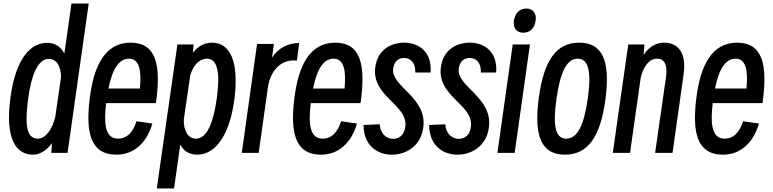

<svg xmlns="http://www.w3.org/2000/svg" viewBox="-20 -830 4347 1080"><path d="M360 30 479 -810H382L342 -528C322 -568 289 -589 245 -589C147 -589 69 -493 40 -290C4 -37 77 40 166 40C206 40 243 15 273 -25L268 30ZM139 -279C155 -399 191 -499 254 -499C299 -499 324 -456 323 -394L291 -173C276 -110 241 -50 192 -50C121 -50 122 -150 139 -279Z M837 -135 748 -148C727 -83 692 -50 644 -50C566 -50 565 -146 577 -250H857C887 -463 860 -590 714 -590C573 -590 508 -463 485 -279C462 -95 483 40 635 40C731 40 805 -24 837 -135ZM706 -500C766 -500 776 -428 767 -332H590C612 -442 649 -500 706 -500Z M959 230 994 -17C1013 20 1045 40 1089 40C1205 40 1278 -95 1300 -284C1323 -485 1274 -590 1173 -590C1130 -590 1093 -570 1065 -533L1069 -580H978L862 230ZM1145 -500C1208 -500 1218 -408 1199 -274C1182 -154 1149 -50 1082 -50C1037 -50 1012 -96 1014 -158L1050 -406C1067 -463 1101 -500 1145 -500Z M1435 30 1489 -352C1511 -453 1576 -498 1650 -489L1663 -588C1604 -588 1549 -564 1510 -506L1521 -583H1426L1340 30Z M1988 -135 1899 -148C1878 -83 1843 -50 1795 -50C1717 -50 1716 -146 1728 -250H2008C2038 -463 2011 -590 1865 -590C1724 -590 1659 -463 1636 -279C1613 -95 1634 40 1786 40C1882 40 1956 -24 1988 -135ZM1857 -500C1917 -500 1927 -428 1918 -332H1741C1763 -442 1800 -500 1857 -500Z M2116 -131 2025 -127C2025 -13 2101 40 2184 40C2263 40 2344 -7 2360 -106C2390 -284 2173 -342 2192 -448C2200 -491 2226 -504 2254 -504C2288 -504 2318 -479 2316 -422H2402C2411 -540 2334 -590 2254 -590C2183 -590 2112 -554 2094 -469C2054 -287 2283 -245 2259 -112C2252 -67 2222 -49 2192 -49C2153 -49 2119 -78 2116 -131Z M2485 -131 2394 -127C2394 -13 2470 40 2553 40C2632 40 2713 -7 2729 -106C2759 -284 2542 -342 2561 -448C2569 -491 2595 -504 2623 -504C2657 -504 2687 -479 2685 -422H2771C2780 -540 2703 -590 2623 -590C2552 -590 2481 -554 2463 -469C2423 -287 2652 -245 2628 -112C2621 -67 2591 -49 2561 -49C2522 -49 2488 -78 2485 -131Z M2923 -646C2964 -646 2987 -674 2993 -714C2999 -753 2979 -782 2941 -782C2900 -782 2877 -753 2871 -714C2865 -674 2885 -646 2923 -646ZM2875 30 2961 -580H2864L2778 30Z M3158 40C3286 40 3358 -59 3386 -274C3414 -491 3368 -590 3237 -590C3110 -590 3038 -491 3010 -274C2982 -59 3028 40 3158 40ZM3165 -50C3105 -50 3088 -120 3110 -274C3132 -429 3170 -500 3229 -500C3290 -500 3308 -429 3286 -274C3264 -120 3226 -50 3165 -50Z M3524 30 3584 -393C3599 -456 3632 -500 3675 -500C3719 -500 3736 -464 3726 -394L3665 30H3763L3825 -410C3844 -543 3787 -590 3715 -590C3676 -590 3633 -571 3600 -521L3605 -580H3514L3427 30Z M4249 -135 4160 -148C4139 -83 4104 -50 4056 -50C3978 -50 3977 -146 3989 -250H4269C4299 -463 4272 -590 4126 -590C3985 -590 3920 -463 3897 -279C3874 -95 3895 40 4047 40C4143 40 4217 -24 4249 -135ZM4118 -500C4178 -500 4188 -428 4179 -332H4002C4024 -442 4061 -500 4118 -500Z"/></svg>

Font: Smiley Sans Oblique
Style: Regular
Weight: 400
Italic angle: -8°
Designer: oooooohmygosh, Nagisa Chen, Janine Sui, Heda Shi, Jian Li
Foundry: atelierAnchor
Version: Version 2.0.1